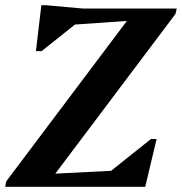

<svg xmlns="http://www.w3.org/2000/svg" viewBox="-25 -723 704 743"><path d="M-5 0 -1 -21 466 -642 265 -628 136 -525H114L135 -703H151L295 -690H659L654 -669L189 -51L405 -62L559 -185H581L537 0Z"/></svg>

Font: Platypi SemiBold
Style: Italic
Weight: 600
Italic angle: -13°
Designer: David Sargent
Foundry: Bolt Cutter Type
Version: Version 1.200; ttfautohint (v1.8.4.7-5d5b)